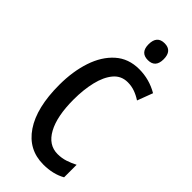

<svg xmlns="http://www.w3.org/2000/svg" viewBox="-290 -977 1042 1042"><g transform="rotate(45 231.5 -455.5)"><path d="M300.3 -630.4Q250.5 -630.4 219.2 -593.3Q188 -556.2 173.1 -493.9Q158.2 -431.6 158.2 -356Q158.2 -227.5 197.3 -156.2Q236.3 -85 306.2 -85Q337.4 -85 365.7 -94.2Q394 -103.5 420.4 -117.2V-21Q366.2 9.8 291.5 9.8Q176.8 9.8 111.8 -86.4Q46.9 -182.6 46.9 -356.9Q46.9 -460.4 74.7 -543.7Q102.5 -627 157.5 -675.8Q212.4 -724.6 293.9 -724.6Q371.6 -724.6 439 -685.1L405.3 -595.7Q380.9 -611.8 355 -621.1Q329.1 -630.4 300.3 -630.4ZM292 -921.4Q349.6 -921.4 349.6 -856Q349.6 -792 292 -792Q233.9 -792 233.9 -856Q233.9 -921.4 292 -921.4Z"/></g></svg>

Font: Open Sans Condensed SemiBold
Style: Regular
Weight: 600
Width: 3
Designer: Monotype Design Team
Foundry: Monotype Imaging Inc.
Version: Version 3.000; ttfautohint (v1.8.4)